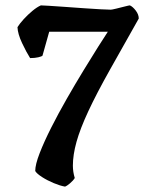

<svg xmlns="http://www.w3.org/2000/svg" viewBox="-20 -585 559 714"><path d="M222 109Q204 106 180 96Q156 86 136.5 73.5Q117 61 111 51Q111 27 127.5 -15.5Q144 -58 170.5 -110.5Q197 -163 228.5 -218Q260 -273 290.5 -323Q321 -373 345 -411Q369 -449 381 -467H163L138 -378Q135 -375 122.5 -372Q110 -369 92 -369Q78 -391 62 -425Q46 -459 45 -484Q53 -497 68 -513.5Q83 -530 100.5 -544.5Q118 -559 132 -565Q137 -565 161.5 -563.5Q186 -562 220.5 -559.5Q255 -557 290.5 -554.5Q326 -552 353.5 -550.5Q381 -549 392 -549Q396 -549 412.5 -553Q429 -557 444.5 -561Q460 -565 463 -565Q474 -560 485 -545.5Q496 -531 496 -516L389 -326Q339 -237 308.5 -171.5Q278 -106 264.5 -57.5Q251 -9 251 31Q251 54 258 77Q252 87 240 97Q228 107 222 109Z"/></svg>

Font: Texturina SemiBold
Style: Regular
Weight: 600
Designer: Guillermo Torres Carreño
Foundry: Omnibus-Type
Version: Version 1.002; ttfautohint (v1.8.3)